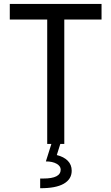

<svg xmlns="http://www.w3.org/2000/svg" viewBox="-20 -740 572 987"><path d="M222.7 -639.6H30.3V-719.7H502V-639.6H310.5V0H222.7ZM203.1 177.7Q292 177.7 292 131.8Q292 113.8 271 101.8Q250 89.8 215.8 89.8L244.1 0H290L272 57.1Q308.1 65.9 328.4 86.4Q348.6 106.9 348.6 137.7Q348.6 181.2 307.6 204.6Q266.6 228 186.5 227.5V177.7Z"/></svg>

Font: Reddit Sans Fudge
Style: Regular
Weight: 400
Designer: Stephen Hutchings
Foundry: Reddit
Version: Version 1.011